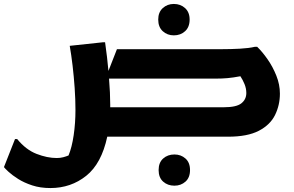

<svg xmlns="http://www.w3.org/2000/svg" viewBox="-59 -692 1490 972"><path d="M821 -513Q788 -513 765 -534Q742 -555 742 -593Q742 -630 765 -651Q788 -672 821 -672Q855 -672 878 -651Q901 -630 901 -593Q901 -555 878 -534Q855 -513 821 -513ZM28 12Q72 66 126 87Q180 108 228 108Q246 108 261 104Q276 100 288 95Q305 54 314 -7.5Q323 -69 323 -135Q323 -189 319 -246.5Q315 -304 308.5 -359.5Q302 -415 294 -460L462 -478H473Q484 -401 490 -333L533 -443H1063Q1110 -443 1155.5 -445.5Q1201 -448 1231 -455H1243Q1269 -430 1295.5 -392Q1322 -354 1340 -309Q1358 -264 1358 -218Q1358 -160 1333.5 -110Q1309 -60 1251.5 -30Q1194 0 1096 0H484Q455 136 377.5 198Q300 260 196 260Q145 260 104 246.5Q63 233 33 214Q3 195 -15.5 178Q-34 161 -39 154L17 12ZM499 -162Q499 -155 499 -149H1074Q1138 -149 1163 -169Q1188 -189 1188 -221Q1188 -244 1179 -266Q1170 -288 1158 -306Q1121 -299 1093 -296.5Q1065 -294 1032 -294H493Q499 -221 499 -162ZM744 169Q744 131 767 110.5Q790 90 824 90Q857 90 880 110.5Q903 131 903 169Q903 207 880 227.5Q857 248 824 248Q790 248 767 227.5Q744 207 744 169Z"/></svg>

Font: Kufam
Style: Bold Italic
Weight: 700
Italic angle: -11°
Designer: Artur Schmal
Foundry: Original Type
Version: Version 1.301; ttfautohint (v1.8.3)